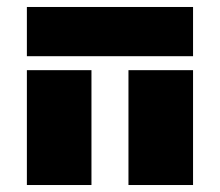

<svg xmlns="http://www.w3.org/2000/svg" viewBox="-20 -530 630 550"><path d="M57 -510H533V-369H57ZM57 -329H242V0H57ZM348 -329H533V0H348Z"/></svg>

Font: Saira Stencil One
Style: Regular
Weight: 400
Designer: Hector Gatti with collaboration of the Omnibus-Type team
Foundry: Omnibus-Type
Version: Version 1.004